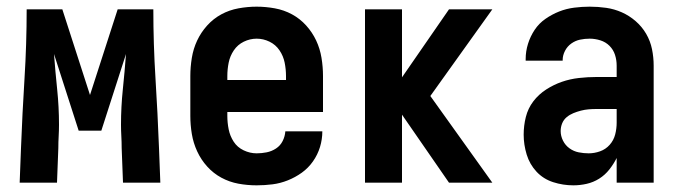

<svg xmlns="http://www.w3.org/2000/svg" viewBox="-20 -548 2040 576"><path d="M39 0 43 -104Q47 -208 53.5 -312Q60 -416 60 -520H167L250 -263L333 -520H440Q440 -416 446.5 -312Q453 -208 457 -104L461 0H349L345 -104Q345 -122 344 -139.5Q343 -157 343 -174Q343 -227 348.5 -280Q354 -333 358 -386L284 -156H216L142 -386Q146 -333 151.5 -280Q157 -227 157 -174Q157 -157 156 -139.5Q155 -122 155 -104L151 0Z M750 8Q722 8 695 3Q668 -2 644 -15Q620 -28 601.5 -48.5Q583 -69 571.5 -94Q560 -119 555.5 -146Q551 -173 551 -200V-320Q551 -347 555.5 -374.5Q560 -402 571.5 -426.5Q583 -451 601.5 -471.5Q620 -492 644 -505Q668 -518 695.5 -523Q723 -528 750 -528Q777 -528 804.5 -523Q832 -518 856 -505Q880 -492 898.5 -471.5Q917 -451 928.5 -426.5Q940 -402 944.5 -374.5Q949 -347 949 -320V-212H662V-200Q662 -180 666 -160Q670 -140 681 -123Q692 -106 711 -97Q730 -88 750 -88Q765 -88 780 -91Q795 -94 808 -102.5Q821 -111 828 -125Q835 -139 836 -154H947Q947 -130 940 -107Q933 -84 919 -64Q905 -44 885.5 -30Q866 -16 843.5 -7Q821 2 797.5 5Q774 8 750 8ZM662 -308H838V-320Q838 -340 834 -360Q830 -380 818.5 -397Q807 -414 788.5 -423Q770 -432 750 -432Q730 -432 711.5 -423Q693 -414 681.5 -397Q670 -380 666 -360Q662 -340 662 -320Z M1457 0H1327L1186 -204V0H1075V-520H1186V-316L1327 -520H1457L1271 -260Z M1700 8Q1669 8 1639.5 -1.5Q1610 -11 1589.5 -33Q1569 -55 1560 -84.5Q1551 -114 1551 -144Q1551 -171 1557.5 -197Q1564 -223 1580 -244Q1596 -265 1618.5 -279.5Q1641 -294 1665.5 -302.5Q1690 -311 1716.5 -314Q1743 -317 1769 -317H1830V-351Q1830 -368 1825 -383.5Q1820 -399 1808.5 -410.5Q1797 -422 1781 -427Q1765 -432 1749 -432Q1734 -432 1720 -429Q1706 -426 1694 -417.5Q1682 -409 1675 -395.5Q1668 -382 1668 -368V-366H1557V-371Q1557 -394 1564 -416.5Q1571 -439 1584 -458.5Q1597 -478 1616.5 -491.5Q1636 -505 1657.5 -513.5Q1679 -522 1702.5 -525Q1726 -528 1749 -528Q1774 -528 1798.5 -524.5Q1823 -521 1845.5 -511Q1868 -501 1887 -484.5Q1906 -468 1918.5 -446.5Q1931 -425 1936 -400.5Q1941 -376 1941 -351V0H1830V-74Q1821 -56 1808 -39.5Q1795 -23 1777.5 -12Q1760 -1 1740 3.5Q1720 8 1700 8ZM1746 -88Q1763 -88 1780 -94Q1797 -100 1809 -113.5Q1821 -127 1825.5 -144.5Q1830 -162 1830 -180V-221H1769Q1757 -221 1745.5 -220Q1734 -219 1722.5 -216Q1711 -213 1700 -208.5Q1689 -204 1680 -196.5Q1671 -189 1666.5 -178Q1662 -167 1662 -155Q1662 -140 1669 -126Q1676 -112 1688.5 -103Q1701 -94 1716 -91Q1731 -88 1746 -88Z"/></svg>

Font: Iosevka Custom
Style: Bold
Weight: 700
Monospace: yes
Designer: Belleve Invis
Foundry: Belleve Invis
Version: Version 30.3.3; ttfautohint (v1.8.3)